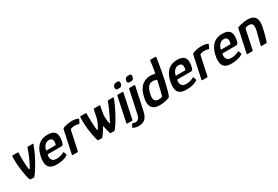

<svg xmlns="http://www.w3.org/2000/svg" viewBox="74 -1808 4419 3048"><g transform="rotate(-30 2283.0 -284.0)"><path d="M128 0Q120 0 118 -6Q101 -47 92 -95Q83 -143 76 -190Q64 -270 61 -333Q58 -396 60 -443Q61 -456 63.5 -464Q66 -472 75 -472H164Q170 -472 173.5 -468.5Q177 -465 176 -460Q172 -429 172.5 -391.5Q173 -354 174 -308Q175 -274 176.5 -246Q178 -218 181 -196Q184 -174 186 -157Q188 -146 194 -147Q200 -148 204 -157Q216 -174 231.5 -205.5Q247 -237 269 -283Q292 -334 311.5 -383.5Q331 -433 341 -466Q344 -471 348 -471H445Q451 -471 449 -464Q427 -403 396 -334Q365 -265 325 -195Q299 -147 269 -100Q239 -53 202 -5Q198 1 193 1Z M451 -237Q461 -284 479.5 -327Q498 -370 529 -405Q560 -440 604.5 -460Q649 -480 712 -480Q776 -480 810.5 -461.5Q845 -443 858 -412.5Q871 -382 870 -345.5Q869 -309 861 -273Q853 -232 841 -220Q829 -208 811 -208H569Q564 -208 561.5 -206Q559 -204 557 -196Q551 -161 559 -133.5Q567 -106 589.5 -90.5Q612 -75 651 -75Q686 -75 722 -84.5Q758 -94 777 -105Q789 -111 795.5 -112.5Q802 -114 806 -100L817 -63Q821 -53 817.5 -49.5Q814 -46 803 -40Q764 -15 711.5 -5Q659 5 609 5Q545 5 508 -14Q471 -33 455.5 -66Q440 -99 440 -143Q440 -187 451 -237ZM753 -291Q758 -314 757.5 -332.5Q757 -351 750.5 -365Q744 -379 729 -387Q714 -395 691 -395Q666 -395 646.5 -385.5Q627 -376 613 -360.5Q599 -345 589.5 -327Q580 -309 575 -292Q571 -279 571.5 -275Q572 -271 578 -271Q617 -271 657 -271Q697 -271 737 -271Q745 -271 748 -274.5Q751 -278 753 -291Z M1152 -476Q1223 -476 1266 -456Q1275 -452 1275.5 -449Q1276 -446 1274 -440L1247 -385Q1244 -377 1240.5 -376Q1237 -375 1230 -377Q1214 -383 1193.5 -385.5Q1173 -388 1160 -388Q1144 -388 1131 -386Q1118 -384 1108.5 -381.5Q1099 -379 1093 -377Q1088 -374 1082.5 -370Q1077 -366 1074 -352L1003 -18Q1000 -6 996.5 -3Q993 0 985 0H901Q897 0 893.5 -2.5Q890 -5 893 -15L979 -418Q982 -433 986.5 -437.5Q991 -442 1002 -447Q1034 -461 1077 -468.5Q1120 -476 1152 -476Z M1375 0Q1368 0 1364.5 -3.5Q1361 -7 1359 -13Q1342 -66 1331 -125.5Q1320 -185 1313.5 -243Q1307 -301 1305 -352.5Q1303 -404 1305 -443Q1306 -455 1308 -463.5Q1310 -472 1319 -472H1409Q1421 -472 1421 -460Q1420 -429 1420.5 -392.5Q1421 -356 1422 -319.5Q1423 -283 1425 -250.5Q1427 -218 1429.5 -193Q1432 -168 1435 -157Q1438 -138 1449 -153Q1459 -166 1471 -188Q1483 -210 1494 -235Q1505 -260 1513.5 -283.5Q1522 -307 1525 -322Q1529 -339 1533 -359Q1537 -379 1540.5 -397.5Q1544 -416 1547.5 -432Q1551 -448 1553 -458Q1555 -471 1567 -471H1661Q1666 -471 1669.5 -468.5Q1673 -466 1671 -459Q1666 -433 1658.5 -396Q1651 -359 1645 -316Q1643 -300 1642.5 -280.5Q1642 -261 1643.5 -241Q1645 -221 1647 -203Q1649 -185 1651.5 -170.5Q1654 -156 1656 -147Q1659 -133 1667 -147Q1677 -163 1691 -190Q1705 -217 1721 -249.5Q1737 -282 1753 -318.5Q1769 -355 1784 -390.5Q1799 -426 1810 -457Q1815 -472 1832 -472H1911Q1919 -472 1919 -465Q1919 -458 1915 -446Q1902 -411 1882.5 -366Q1863 -321 1838 -272Q1813 -223 1786 -175Q1759 -127 1732 -85.5Q1705 -44 1681 -14Q1674 -7 1669.5 -3.5Q1665 0 1658 0H1603Q1595 0 1592 -2Q1589 -4 1587 -10Q1582 -24 1575.5 -47.5Q1569 -71 1563.5 -96.5Q1558 -122 1555 -141Q1553 -151 1548 -151Q1543 -151 1539 -143Q1534 -134 1525 -119Q1516 -104 1506.5 -89Q1497 -74 1489 -62Q1479 -49 1467.5 -33.5Q1456 -18 1450 -10Q1447 -6 1442 -3Q1437 0 1431 0Z M2130 -602Q2125 -575 2110.5 -561.5Q2096 -548 2060 -548Q2026 -548 2016 -561.5Q2006 -575 2012 -602Q2016 -625 2032 -639Q2048 -653 2083 -653Q2121 -653 2128 -639Q2135 -625 2130 -602ZM2001 -11Q1999 0 1987 0H1900Q1889 0 1891 -11L1986 -461Q1989 -472 2000 -472H2087Q2092 -472 2095 -469Q2098 -466 2096 -461Z M2041 126Q2017 126 1991.5 121Q1966 116 1951 107Q1938 98 1937 93.5Q1936 89 1942 81L1969 43Q1974 37 1978.5 37Q1983 37 1988 41Q2008 52 2029 50Q2060 49 2081.5 26Q2103 3 2112 -40L2202 -461Q2205 -472 2215 -472H2303Q2307 -472 2310 -469Q2313 -466 2312 -461L2222 -40Q2206 38 2165.5 82Q2125 126 2041 126ZM2275 -548Q2240 -548 2230.5 -561.5Q2221 -575 2227 -602Q2232 -625 2247.5 -639Q2263 -653 2297 -653Q2336 -653 2343 -639Q2350 -625 2345 -602Q2340 -575 2325.5 -561.5Q2311 -548 2275 -548Z M2341 -229Q2358 -305 2386.5 -353Q2415 -401 2450 -427.5Q2485 -454 2522.5 -464.5Q2560 -475 2596 -475Q2614 -475 2633.5 -471.5Q2653 -468 2665 -465Q2673 -463 2677.5 -464Q2682 -465 2684 -473Q2688 -491 2692 -513Q2696 -535 2699.5 -557.5Q2703 -580 2706 -602Q2709 -624 2711.5 -643Q2714 -662 2715 -674Q2716 -688 2719.5 -691Q2723 -694 2731 -694H2814Q2820 -694 2824 -692.5Q2828 -691 2827 -685Q2822 -642 2813 -587Q2804 -532 2792.5 -470.5Q2781 -409 2768.5 -347.5Q2756 -286 2742.5 -228.5Q2729 -171 2716 -124.5Q2703 -78 2690 -47Q2686 -37 2680 -31Q2674 -25 2652 -18Q2630 -9 2586.5 -1Q2543 7 2495 7Q2455 7 2422.5 -2.5Q2390 -12 2370 -32Q2341 -59 2333 -108.5Q2325 -158 2341 -229ZM2453 -229Q2438 -161 2448 -129.5Q2458 -98 2483 -90Q2495 -82 2513.5 -80.5Q2532 -79 2551.5 -82Q2571 -85 2587 -90Q2591 -93 2593.5 -95.5Q2596 -98 2597 -103Q2603 -126 2610 -153Q2617 -180 2623.5 -208Q2630 -236 2636.5 -262.5Q2643 -289 2648.5 -313Q2654 -337 2658 -354Q2660 -362 2658 -365Q2656 -368 2651 -369Q2635 -374 2616.5 -377.5Q2598 -381 2583 -381Q2568 -381 2550 -376Q2532 -371 2514 -355.5Q2496 -340 2480 -309.5Q2464 -279 2453 -229Z M2827 -237Q2837 -284 2855.5 -327Q2874 -370 2905 -405Q2936 -440 2980.5 -460Q3025 -480 3088 -480Q3152 -480 3186.5 -461.5Q3221 -443 3234 -412.5Q3247 -382 3246 -345.5Q3245 -309 3237 -273Q3229 -232 3217 -220Q3205 -208 3187 -208H2945Q2940 -208 2937.5 -206Q2935 -204 2933 -196Q2927 -161 2935 -133.5Q2943 -106 2965.5 -90.5Q2988 -75 3027 -75Q3062 -75 3098 -84.5Q3134 -94 3153 -105Q3165 -111 3171.5 -112.5Q3178 -114 3182 -100L3193 -63Q3197 -53 3193.5 -49.5Q3190 -46 3179 -40Q3140 -15 3087.5 -5Q3035 5 2985 5Q2921 5 2884 -14Q2847 -33 2831.5 -66Q2816 -99 2816 -143Q2816 -187 2827 -237ZM3129 -291Q3134 -314 3133.5 -332.5Q3133 -351 3126.5 -365Q3120 -379 3105 -387Q3090 -395 3067 -395Q3042 -395 3022.5 -385.5Q3003 -376 2989 -360.5Q2975 -345 2965.5 -327Q2956 -309 2951 -292Q2947 -279 2947.5 -275Q2948 -271 2954 -271Q2993 -271 3033 -271Q3073 -271 3113 -271Q3121 -271 3124 -274.5Q3127 -278 3129 -291Z M3528 -476Q3599 -476 3642 -456Q3651 -452 3651.5 -449Q3652 -446 3650 -440L3623 -385Q3620 -377 3616.5 -376Q3613 -375 3606 -377Q3590 -383 3569.5 -385.5Q3549 -388 3536 -388Q3520 -388 3507 -386Q3494 -384 3484.5 -381.5Q3475 -379 3469 -377Q3464 -374 3458.5 -370Q3453 -366 3450 -352L3379 -18Q3376 -6 3372.5 -3Q3369 0 3361 0H3277Q3273 0 3269.5 -2.5Q3266 -5 3269 -15L3355 -418Q3358 -433 3362.5 -437.5Q3367 -442 3378 -447Q3410 -461 3453 -468.5Q3496 -476 3528 -476Z M3655 -237Q3665 -284 3683.5 -327Q3702 -370 3733 -405Q3764 -440 3808.5 -460Q3853 -480 3916 -480Q3980 -480 4014.5 -461.5Q4049 -443 4062 -412.5Q4075 -382 4074 -345.5Q4073 -309 4065 -273Q4057 -232 4045 -220Q4033 -208 4015 -208H3773Q3768 -208 3765.5 -206Q3763 -204 3761 -196Q3755 -161 3763 -133.5Q3771 -106 3793.5 -90.5Q3816 -75 3855 -75Q3890 -75 3926 -84.5Q3962 -94 3981 -105Q3993 -111 3999.5 -112.5Q4006 -114 4010 -100L4021 -63Q4025 -53 4021.5 -49.5Q4018 -46 4007 -40Q3968 -15 3915.5 -5Q3863 5 3813 5Q3749 5 3712 -14Q3675 -33 3659.5 -66Q3644 -99 3644 -143Q3644 -187 3655 -237ZM3957 -291Q3962 -314 3961.5 -332.5Q3961 -351 3954.5 -365Q3948 -379 3933 -387Q3918 -395 3895 -395Q3870 -395 3850.5 -385.5Q3831 -376 3817 -360.5Q3803 -345 3793.5 -327Q3784 -309 3779 -292Q3775 -279 3775.5 -275Q3776 -271 3782 -271Q3821 -271 3861 -271Q3901 -271 3941 -271Q3949 -271 3952 -274.5Q3955 -278 3957 -291Z M4107 0Q4103 0 4098.5 -2Q4094 -4 4096 -11Q4118 -115 4140 -218.5Q4162 -322 4184 -426Q4186 -436 4193.5 -440.5Q4201 -445 4221 -451Q4234 -455 4261 -461Q4288 -467 4318.5 -471.5Q4349 -476 4374 -476Q4434 -476 4469.5 -458.5Q4505 -441 4520.5 -409.5Q4536 -378 4536.5 -337.5Q4537 -297 4527 -251Q4519 -212 4508.5 -169.5Q4498 -127 4487 -88.5Q4476 -50 4466 -21Q4461 -5 4457 -2.5Q4453 0 4441 0H4359Q4350 0 4353 -10Q4354 -15 4360 -37Q4366 -59 4374 -90Q4382 -121 4390.5 -153.5Q4399 -186 4405.5 -212.5Q4412 -239 4415 -251Q4427 -303 4423 -333Q4419 -363 4401.5 -376Q4384 -389 4353 -389Q4337 -389 4324.5 -387Q4312 -385 4300 -381Q4293 -380 4287.5 -374Q4282 -368 4279 -355Q4262 -274 4244 -188Q4226 -102 4207 -15Q4206 -10 4204 -5Q4202 0 4196 0Z"/></g></svg>

Font: Glory SemiBold
Style: Italic
Weight: 600
Italic angle: -12°
Designer: Robert Leuschke
Foundry: Robert Leuschke
Version: Version 1.011